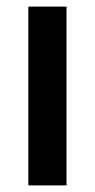

<svg xmlns="http://www.w3.org/2000/svg" viewBox="-20 -563 288 583"><path d="M182 0H66V-543H182Z"/></svg>

Font: Noto Sans Myanmar Condensed SemiBold
Style: Regular
Weight: 600
Width: 3
Designer: Monotype Design Team
Foundry: Monotype Imaging Inc.
Version: Version 2.107; ttfautohint (v1.8.4.7-5d5b)